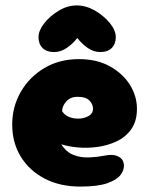

<svg xmlns="http://www.w3.org/2000/svg" viewBox="-20 -688 550 708"><path d="M276 0Q201 0 144.5 -29.5Q88 -59 56.5 -110.5Q25 -162 25 -229Q25 -294 56.5 -349Q88 -404 143.5 -437Q199 -470 271 -470Q338 -470 386 -443Q434 -416 459.5 -374.5Q485 -333 485 -287Q485 -241 464 -211.5Q443 -182 409.5 -166.5Q376 -151 338 -146Q300 -141 265 -144.5Q230 -148 206 -156Q224 -127 251.5 -116.5Q279 -106 309.5 -107.5Q340 -109 365 -114Q396 -121 416 -111Q436 -101 437 -79Q438 -61 424.5 -43Q411 -25 376 -12.5Q341 0 276 0ZM209 -278Q219 -262 238 -255.5Q257 -249 276.5 -251Q296 -253 309.5 -262Q323 -271 323 -287Q323 -304 309.5 -317.5Q296 -331 267 -331Q239 -331 224 -313.5Q209 -296 209 -278ZM179 -496Q152 -496 137 -511Q122 -526 122 -551Q122 -575 143 -602Q164 -629 196.5 -648.5Q229 -668 263 -668Q297 -668 330 -649Q363 -630 385 -603Q407 -576 407 -551Q407 -526 392 -511Q377 -496 350 -496Q325 -496 303 -511.5Q281 -527 265 -548Q249 -527 226.5 -511.5Q204 -496 179 -496Z"/></svg>

Font: Cherry Bomb One
Style: Regular
Weight: 400
Designer: satsuyako
Foundry: satsuyako
Version: Version 4.100; ttfautohint (v1.8.3)